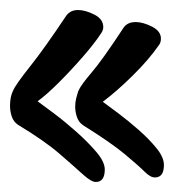

<svg xmlns="http://www.w3.org/2000/svg" viewBox="-24 -351 390 383"><path d="M167 12Q158 12 141.5 -3Q125 -18 95 -44Q65 -70 12 -102Q3 -108 -0.5 -118.5Q-4 -129 -4 -140Q-4 -158 2 -170Q7 -182 36 -218.5Q65 -255 107 -318Q110 -323 116 -327Q122 -331 132 -331Q146 -331 164 -322Q182 -313 182 -297Q182 -291 178 -285Q165 -265 141.5 -238Q118 -211 93.5 -186.5Q69 -162 51 -149Q62 -141 84 -124.5Q106 -108 129 -87.5Q152 -67 168.5 -47.5Q185 -28 185 -13Q185 12 167 12ZM285 3Q276 3 264.5 -8.5Q253 -20 225.5 -43Q198 -66 142 -101Q133 -107 129.5 -117.5Q126 -128 126 -138Q126 -147 128 -155Q130 -163 132 -169Q137 -181 158.5 -206Q180 -231 222 -295Q225 -300 231 -303.5Q237 -307 247 -307Q261 -307 279 -298Q297 -289 297 -274Q297 -266 293 -261Q273 -232 240.5 -200Q208 -168 181 -148Q192 -140 212 -125Q232 -110 253 -91.5Q274 -73 288.5 -55Q303 -37 303 -22Q303 3 285 3Z"/></svg>

Font: Solitreo
Style: Regular
Weight: 400
Designer: Nathan Gross, Bryan Kirschen, Binghamton University
Foundry: Eli Heuer
Version: Version 1.100; ttfautohint (v1.8.4.7-5d5b)